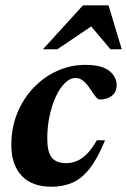

<svg xmlns="http://www.w3.org/2000/svg" viewBox="-20 -690 478 723"><path d="M265 -396.4Q243.9 -396.4 224.7 -377.6Q205.4 -358.7 190.4 -326.6Q175.4 -294.4 166.7 -253.3Q158 -212.2 158 -167.9Q158 -118 174.8 -96.8Q191.6 -75.7 228.5 -75.7Q250 -75.7 269.3 -83.7Q288.7 -91.7 307.3 -110.4Q325.9 -129.1 344.7 -161.7H375.6Q347.9 -94 318.2 -55.9Q288.5 -17.8 253.3 -2.3Q218.1 13.2 174.3 13.2Q100.3 13.2 61.5 -28.2Q22.7 -69.6 22.7 -144.3Q22.7 -210.1 45.5 -265.1Q68.3 -320.1 107.4 -360.7Q146.5 -401.3 196.4 -423.5Q246.3 -445.7 300.6 -445.7Q362.9 -445.7 391.1 -423.4Q419.2 -401.1 419.2 -369.3Q419.2 -343.6 401.7 -329.6Q384.2 -315.5 355.7 -315.4Q349.5 -315.2 341.8 -324.1Q334.1 -333.1 320.5 -353.8Q306.9 -374.6 293.4 -385.5Q279.8 -396.4 265 -396.4ZM141.7 -504.5 292.5 -670H388.6L438.4 -504.5H395.9L307.6 -609.3H351.3L196 -504.5Z"/></svg>

Font: Newsreader Text
Style: Italic
Weight: 400
Italic angle: -17°
Designer: Hugues Gentile
Foundry: Production Type
Version: Version 1.001